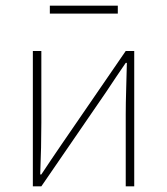

<svg xmlns="http://www.w3.org/2000/svg" viewBox="-20 -658 590 678"><path d="M96 0V-478H126V-224Q126 -184 125 -137Q124 -90 122 -42H126Q141 -65 161 -94.5Q181 -124 196 -146L424 -478H454V0H424V-254Q424 -294 425.5 -341Q427 -388 428 -436H424Q409 -414 389 -384.5Q369 -355 354 -332L126 0ZM156 -610V-638H396V-610Z"/></svg>

Font: Source Sans 3 Variable
Style: Regular
Weight: 200
Designer: Paul D. Hunt
Foundry: Adobe Systems Incorporated
Version: Version 3.026